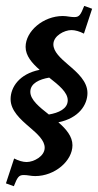

<svg xmlns="http://www.w3.org/2000/svg" viewBox="-20 -485 338 663"><path d="M197 -429.7C129.2 -429.7 68.4 -377.2 68.4 -323C68.4 -292.7 90.1 -267.3 116.9 -243.9C46.1 -229.7 16.6 -183.3 16.6 -142.8C16.6 -103.3 49.8 -73.5 82 -45.9C109.4 -22.5 134.3 -0.2 134.3 25.1C134.3 54.7 96.7 74.5 71.8 74.5C58.8 74.5 43.5 69.8 28.8 62.3L0.5 148.2L27.8 158C40.3 126.2 45.2 119.4 62 119.4C68.1 119.4 74.5 120.1 80.8 121.1C86.7 122.1 94.2 123 101.6 123C169.4 123 230.2 70.6 230.2 16.4C230.2 -13.9 208.5 -39.3 181.6 -62.7C252.4 -76.9 282 -123.3 282 -163.8C282 -203.6 248.3 -233.6 215.8 -261.2C188.7 -284.4 164.3 -306.6 164.3 -331.8C164.3 -361.3 201.9 -381.1 226.8 -381.1C239.7 -381.1 255.1 -376.5 269.8 -368.9L298.1 -454.8L270.8 -464.6C258.3 -432.9 253.4 -426 236.6 -426C230.5 -426 224.1 -426.8 217.8 -427.7C211.9 -428.7 204.3 -429.7 197 -429.7ZM149.9 -217C183.1 -190.9 213.9 -166.3 213.9 -138.7C213.9 -109.1 182.1 -95.2 148.7 -89.6C115.5 -115.7 84.7 -140.4 84.7 -168C84.7 -197.5 116.5 -211.4 149.9 -217Z"/></svg>

Font: RisaltypS01
Style: Medium
Weight: 500
Italic angle: -9°
Designer: gluk
Foundry: gluk
Version: Version 0.24